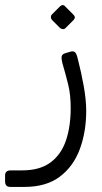

<svg xmlns="http://www.w3.org/2000/svg" viewBox="-70 -490 401 755"><path d="M-30 245Q-40 245 -45 239.5Q-50 234 -50 223V200Q-50 190 -44.5 185Q-39 180 -28 180H17Q87 180 129 148.5Q171 117 189.5 62Q208 7 208 -65Q208 -117 198.5 -156Q189 -195 175 -243Q171 -259 172.5 -268Q174 -277 187 -281L208 -287Q218 -290 224.5 -285Q231 -280 236 -258Q249 -208 259 -153Q269 -98 269 -54Q269 28 244 96Q219 164 165.5 204.5Q112 245 26 245ZM187 -379Q183 -375 177 -375.5Q171 -376 166 -380L134 -412Q130 -417 130 -423Q130 -429 134 -433L166 -465Q171 -470 176.5 -470Q182 -470 186 -465L218 -433Q230 -422 219 -411Z"/></svg>

Font: Rubik Light
Style: Italic
Weight: 300
Italic angle: -12°
Designer: Hubert and Fischer
Foundry: Hubert and Fischer
Version: Version 2.300;gftools[0.9.30]